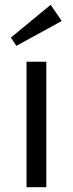

<svg xmlns="http://www.w3.org/2000/svg" viewBox="-20 -776 302 796"><path d="M172 -520V0H90V-520ZM25 -620 190 -756 236 -689 48 -586Z"/></svg>

Font: Strait
Style: Regular
Weight: 400
Designer: Eduardo Rodriguez Tunni
Foundry: Eduardo Rodriguez Tunni
Version: Version 1.002; ttfautohint (v1.8.4.7-5d5b);gftools[0.9.23]